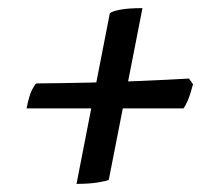

<svg xmlns="http://www.w3.org/2000/svg" viewBox="-20 -510 528 473"><path d="M168.5 -57 250.5 -477Q255 -482 275.5 -486Q296 -490 331 -490L248 -67Q242.5 -64 221 -60.5Q199.5 -57 168.5 -57ZM45.5 -243Q52 -276 59.2 -289.5Q66.5 -303 69.5 -304.5Q132 -305 199.5 -306.5Q267 -308 330.8 -310.8Q394.5 -313.5 445.5 -316.5L455.5 -302.5Q449 -277.5 442.8 -263Q436.5 -248.5 432 -243Z"/></svg>

Font: Texturina Medium
Style: Italic
Weight: 500
Italic angle: -11°
Designer: Guillermo Torres Carreño
Foundry: Omnibus-Type
Version: Version 1.002